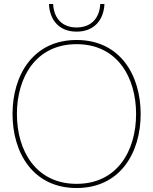

<svg xmlns="http://www.w3.org/2000/svg" viewBox="-20 -933 770 965"><path d="M365 12C584 12 687 -165 687 -360C687 -555 584 -732 365 -732C146 -732 43 -555 43 -360C43 -165 146 12 365 12ZM65 -360C65 -544 160 -711 365 -711C570 -711 664 -544 664 -360C664 -176 570 -9 365 -9C160 -9 65 -176 65 -360ZM226 -913C230 -829 280 -774 365 -774C450 -774 501 -829 505 -913H484C480 -839 436 -795 365 -795C294 -795 251 -839 247 -913Z"/></svg>

Font: Aspekta 50
Style: Regular
Weight: 50
Designer: Ivo Dolenc
Version: Version 2.000